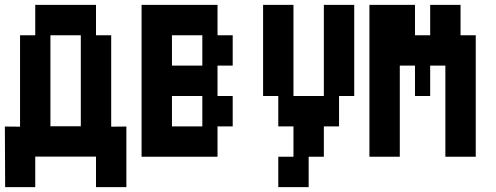

<svg xmlns="http://www.w3.org/2000/svg" viewBox="-20 -770 2040 790"><path d="M125 0H1.2L0 -249.4L62.5 -248.8V-625H125V-750H375V-625H437.5V-248.8L500 -249.4V0H375V-125.6H125ZM187.5 -250.6H312.5V-625H187.5Z M875 -500V-375H937.5V-250H875V-125H562.5V-750H875V-625H937.5V-500ZM812.5 -625H687.5V-500H812.5ZM687.5 -250H812.5V-375H687.5Z M1312.5 -750H1437.5V-375H1375V-250H1312.5V-125H1250V0H1125V-125H1187.5V-250H1125V-375H1062.5V-750H1187.5V-375H1312.5Z M1625 -125H1500V-750H1687.5V-625H1750V-750H1875V-625H1937.5V-125H1812.5V-500H1750V-375H1687.5V-500H1625Z"/></svg>

Font: Amiga Topaz Unicode Rus
Style: Regular
Weight: 400
Designer: dMG of Trueschool and Divine Stylers
Foundry: dMG of Trueschool and Divine Stylers
Version: Version 1.1